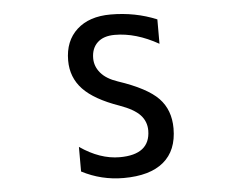

<svg xmlns="http://www.w3.org/2000/svg" viewBox="-53 -805 1105 880"><g transform="rotate(-5 500.0 -365.0)"><path d="M497.1 -646.5Q445.3 -646.5 417.5 -620.1Q389.6 -593.8 389.6 -547.9Q389.6 -510.7 415 -480.5Q440.4 -450.2 493.2 -432.6Q625 -388.7 676.8 -335Q728.5 -281.2 728.5 -196.3Q728.5 -94.7 665.5 -42Q602.5 10.7 481.4 10.7Q378.9 10.7 289.1 -36.1V-149.4Q380.9 -85.9 471.7 -85.9Q611.3 -85.9 612.3 -196.3Q612.3 -238.3 584.5 -268.1Q556.6 -297.9 491.2 -321.3Q377 -361.3 325.7 -415.5Q274.4 -469.7 274.4 -547.9Q274.4 -637.7 331.1 -689.5Q387.7 -741.2 486.3 -741.2Q599.6 -741.2 698.2 -700.2V-587.9Q594.7 -646.5 497.1 -646.5Z"/></g></svg>

Font: GenEi Gothic M SemiBold
Style: Regular
Weight: 500
Designer: o_tamon (Modified); [Source Han Sans]
Ryoko NISHIZUKA  (kana & ideographs); Paul D. Hunt (Latin, Greek & Cyrillic); Wenl
Version: Version 1.1a;Original Version 1.004